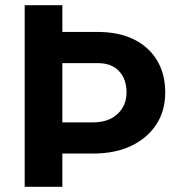

<svg xmlns="http://www.w3.org/2000/svg" viewBox="-20 -719 690 739"><path d="M179 -128V-248H338Q398 -248 432.5 -280.5Q467 -313 467 -363Q467 -415 438 -445.5Q409 -476 357 -476H179V-596H357Q437 -596 495 -567.5Q553 -539 584.5 -486.5Q616 -434 616 -363Q616 -293 582 -240.5Q548 -188 486 -158Q424 -128 338 -128ZM75 0V-699H220V0Z"/></svg>

Font: Azeret Mono Thin SemiBold
Style: Regular
Weight: 600
Version: Version 1.002